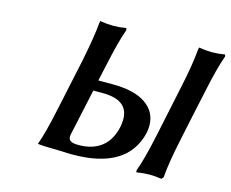

<svg xmlns="http://www.w3.org/2000/svg" viewBox="-94 -783 1108 922"><g transform="rotate(15 460.0 -322.5)"><path d="M853 -645Q883.8 -645 918 -650.9L919.9 -641.1Q896.5 -578.1 868.2 -441.9Q859.4 -401.9 842.3 -321.5Q825.2 -241.2 816.9 -201.2Q790.5 -77.6 785.2 -4.9L775.9 4.9Q742.7 0 717.8 0Q687.5 0 651.9 5.9L650.9 -3.9Q674.3 -65.4 703.1 -203.1Q712.9 -251.5 753.9 -443.8Q779.3 -562 786.1 -640.1Q786.1 -640.6 787.1 -645.5Q788.1 -650.4 788.1 -650.9Q824.2 -645 853 -645ZM211.9 -203.1 263.2 -443.8Q289.1 -571.3 294.9 -640.1Q294.9 -640.6 295.9 -645.5Q296.9 -650.4 296.9 -650.9Q332.5 -645 361.8 -645Q392.6 -645 426.8 -650.9L429.2 -641.1Q408.2 -586.9 377 -441.9Q375.5 -434.1 370.1 -410.6Q364.7 -387.2 361.8 -373H433.1Q541 -373 597.9 -333.7Q654.8 -294.4 654.8 -227.1Q654.8 -206.5 650.9 -189Q605 2.9 333 2.9Q311 2.9 274.9 1Q257.8 0 229 0Q210.4 0 193.1 -1Q175.8 -2 168 -2.9L160.2 -3.9Q182.6 -62.5 211.9 -203.1ZM351.1 -319.8 300.8 -86.9Q296.9 -66.4 308.3 -57.6Q319.8 -48.8 350.1 -48.8Q419.9 -48.8 463.9 -83.5Q507.8 -118.2 522 -186Q525.9 -205.1 525.9 -223.1Q525.9 -319.8 397.9 -319.8Z"/></g></svg>

Font: Linear Smooth
Style: Bold Italic
Weight: 700
Designer: Philipp H. Poll, Flanker
Foundry: Philipp H. Poll, reworked by Flanker
Version: Version 1.061 | FøM Fix